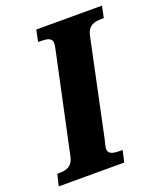

<svg xmlns="http://www.w3.org/2000/svg" viewBox="-155 -799 739 884"><g transform="rotate(-20 215.0 -357.0)"><path d="M-21 0H300L313 -57H302C268 -57 243 -61 243 -87C243 -99 248 -113 253 -136L351 -600C361 -650 392 -657 428 -657H439L451 -714H129L117 -657H127C162 -657 185 -653 185 -627C185 -621 184 -610 179 -589L77 -112C67 -64 36 -57 3 -57H-7Z"/></g></svg>

Font: Noto Serif ExtraCondensed Black
Style: Italic
Weight: 900
Width: 2
Italic angle: -12°
Designer: Monotype Design Team
Foundry: Monotype Imaging Inc.
Version: Version 2.014